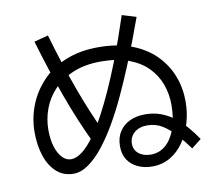

<svg xmlns="http://www.w3.org/2000/svg" viewBox="-89 -912 1179 1058"><g transform="rotate(-10 500.0 -382.5)"><path d="M454 -181 381 -146Q317 -279 262.5 -430Q208 -581 159 -747L238 -768Q285 -605 338 -458.5Q391 -312 454 -181ZM968 -60 913 -17Q881 -61 847.5 -99Q814 -137 776 -161Q738 -185 690 -185Q645 -185 617.5 -161Q590 -137 590 -99Q590 -65 616 -44Q642 -23 683 -23Q732 -23 767.5 -54.5Q803 -86 822.5 -142.5Q842 -199 842 -275Q842 -335 822 -389.5Q802 -444 760.5 -486Q719 -528 654.5 -552Q590 -576 500 -576Q411 -576 345 -548.5Q279 -521 235.5 -475Q192 -429 171 -372Q150 -315 150 -255Q150 -201 162.5 -160.5Q175 -120 197 -97Q219 -74 246 -74Q277 -74 310.5 -100.5Q344 -127 377.5 -173.5Q411 -220 443.5 -280.5Q476 -341 507 -410Q538 -479 565.5 -549Q593 -619 616.5 -686Q640 -753 658 -808L737 -784Q718 -731 692 -662.5Q666 -594 635 -519Q604 -444 569 -368.5Q534 -293 495 -225.5Q456 -158 415 -106Q374 -54 331 -23.5Q288 7 246 7Q190 7 151.5 -27.5Q113 -62 93 -121Q73 -180 73 -255Q73 -331 100 -402Q127 -473 180.5 -531Q234 -589 314.5 -622.5Q395 -656 500 -656Q606 -656 685.5 -625.5Q765 -595 817.5 -542Q870 -489 896 -421.5Q922 -354 922 -279Q922 -216 905 -158Q888 -100 856.5 -54.5Q825 -9 780.5 17Q736 43 680 43Q636 43 600 26.5Q564 10 543.5 -21Q523 -52 523 -97Q523 -145 544.5 -178.5Q566 -212 603.5 -229.5Q641 -247 688 -247Q738 -247 778.5 -231.5Q819 -216 852.5 -190Q886 -164 914.5 -130.5Q943 -97 968 -60Z"/></g></svg>

Font: Murecho Thin
Style: Regular
Weight: 400
Version: Version 1.010